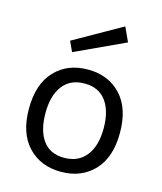

<svg xmlns="http://www.w3.org/2000/svg" viewBox="-111 -815 769 909"><g transform="rotate(15 273.0 -361.0)"><path d="M155 -600 390 -733 422 -663 178 -550ZM50 -239Q50 -360 111.5 -425Q173 -490 273 -490Q373 -490 434.5 -425Q496 -360 496 -239Q496 -119 434.5 -54Q373 11 273 11Q173 11 111.5 -54Q50 -119 50 -239ZM168 -373.5Q131 -325 131 -239.5Q131 -154 166 -105.5Q201 -57 270.5 -57Q340 -57 378 -105.5Q416 -154 416 -239.5Q416 -325 380 -373.5Q344 -422 274.5 -422Q205 -422 168 -373.5Z"/></g></svg>

Font: Karmilla
Style: Regular
Weight: 400
Designer: Jonathan Pinhorn
Version: Version 1.000